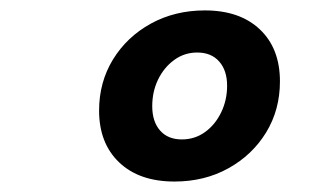

<svg xmlns="http://www.w3.org/2000/svg" viewBox="-20 -723 626 367"><path d="M313.5 -376Q246.1 -376 207.8 -412.6Q169.4 -449.2 169.4 -511.7Q169.4 -565.9 196 -609.4Q222.7 -652.8 268.6 -678Q314.5 -703.1 371.6 -703.1Q438.5 -703.1 476.8 -666.7Q515.1 -630.4 515.1 -567.4Q515.1 -513.2 488.8 -470Q462.4 -426.8 416.7 -401.4Q371.1 -376 313.5 -376ZM327.6 -456.5Q352.5 -456.5 372.1 -470.7Q391.6 -484.9 402.8 -508.3Q414.1 -531.7 414.1 -559.1Q414.1 -588.4 398.9 -605.5Q383.8 -622.6 356.9 -622.6Q332.5 -622.6 313 -608.4Q293.5 -594.2 282.2 -571Q271 -547.9 271 -520Q271 -490.7 285.9 -473.6Q300.8 -456.5 327.6 -456.5Z"/></svg>

Font: Cascadia Mono Medium
Style: Italic
Weight: 500
Italic angle: -10°
Monospace: yes
Designer: Aaron Bell
Foundry: Saja Typeworks
Version: Version 2407.024